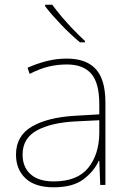

<svg xmlns="http://www.w3.org/2000/svg" viewBox="-20 -786 551 816"><path d="M264 -537Q346 -537 387 -492.5Q428 -448 428 -350V0H406L402 -103H400Q379 -57 334 -23.5Q289 10 208 10Q129 10 88.5 -28Q48 -66 48 -129Q48 -208 114.5 -247.5Q181 -287 299 -294L402 -300V-343Q402 -433 368 -472.5Q334 -512 264 -512Q224 -512 186.5 -503Q149 -494 106 -472L97 -498Q137 -516 178.5 -526.5Q220 -537 264 -537ZM301 -270Q199 -265 137.5 -232Q76 -199 76 -129Q76 -76 110 -45.5Q144 -15 208 -15Q308 -15 354.5 -72Q401 -129 402 -220V-275ZM202 -766Q217 -745 241 -716.5Q265 -688 292 -660Q319 -632 341 -612V-606H320Q280 -639 239 -682Q198 -725 172 -759V-766Z"/></svg>

Font: Noto Sans Bengali Thin
Style: Regular
Weight: 100
Designer: Jelle Bosma - Monotype Design Team
Foundry: Monotype Imaging Inc.
Version: Version 2.003; ttfautohint (v1.8.4.7-5d5b)